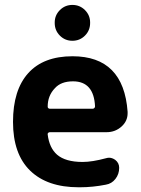

<svg xmlns="http://www.w3.org/2000/svg" viewBox="-20 -791 586 800"><path d="M187.5 -240.2Q183.6 -240.2 180.7 -237.3Q177.7 -234.4 178.7 -230.5Q185.5 -174.8 217.8 -146.5Q252.9 -116.2 324.2 -116.2Q364.3 -116.2 421.9 -131.8Q428.7 -133.8 434.6 -133.8Q447.3 -133.8 460 -125Q476.6 -112.3 476.6 -91.8Q476.6 -65.4 460.9 -45.4Q445.3 -25.4 420.9 -21.5Q366.2 -10.7 313.5 -10.7Q310.5 -10.7 307.6 -10.7Q176.8 -10.7 105.5 -80.1Q34.2 -149.4 34.2 -283.2Q34.2 -416 97.7 -486.3Q161.1 -556.6 282.2 -556.6Q495.1 -556.6 511.7 -325.2Q511.7 -322.3 511.7 -319.3Q511.7 -287.1 487.3 -264.6Q460.9 -240.2 423.8 -240.2ZM178.7 -346.7Q178.7 -342.8 180.7 -340.8Q183.6 -337.9 187.5 -337.9H366.2Q370.1 -337.9 373 -340.8Q376 -343.8 376 -347.7Q376 -347.7 376 -347.7Q371.1 -452.1 284.2 -452.1Q234.4 -452.1 209 -423.8Q178.7 -392.6 178.7 -346.7ZM208 -695.3V-697.3Q208 -727.5 229.5 -749Q251 -770.5 281.7 -770.5Q312.5 -770.5 334 -749Q355.5 -727.5 355.5 -697.3V-695.3Q355.5 -664.1 334 -642.6Q312.5 -621.1 281.7 -621.1Q251 -621.1 229.5 -642.6Q208 -664.1 208 -695.3Z"/></svg>

Font: Gen Jyuu GothicX Bold
Style: Bold
Weight: 700
Designer: Ryoko NISHIZUKA (kana &amp; ideographs); Paul D. Hunt (Latin, Greek &amp; Cyrillic); Wenlong ZHANG (bopomofo); Sandoll C
Version: Version 1.058.20140828